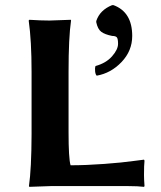

<svg xmlns="http://www.w3.org/2000/svg" viewBox="-20 -725 628 748"><path d="M355 -638.2V-643.1Q369.1 -686 417 -705.1H421.9Q495.1 -678.2 495.1 -585Q495.1 -526.9 453.6 -483.4Q412.1 -439.9 356.9 -430.2Q352.1 -434.1 350.6 -446.5Q349.1 -459 352.1 -467.8Q393.1 -479 416.5 -505.6Q439.9 -532.2 439.9 -554.2Q439.9 -574.2 435.1 -579.6Q430.2 -585 417 -585Q388.2 -590.8 374.5 -601.1Q360.8 -611.3 355 -638.2ZM247.1 -210Q247.1 -107.9 254.9 -81.1Q314.9 -81.1 386.5 -86.4Q458 -91.8 499.5 -97.7L541 -103L543 -99.1Q541 -83 541 -42Q541 -27.8 543 0L541 2.9Q517.1 0 481 0H176.8L94.2 2.9L92.8 0Q102.5 -67.9 103 -200.2V-444.8Q103 -566.9 91.8 -645L94.2 -647.9Q139.2 -645 172.9 -645L255.9 -647.9L256.8 -645Q247.1 -579.1 247.1 -444.8Z"/></svg>

Font: Linux Biolinum
Style: Bold
Weight: 700
Designer: Philipp H. Poll
Foundry: Philipp H. Poll
Version: Version 1.3.2 ; ttfautohint (v0.9)